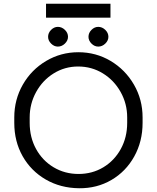

<svg xmlns="http://www.w3.org/2000/svg" viewBox="-20 -980 835 1022"><path d="M56 -326V-355Q56 -450 101.5 -529.5Q147 -609 225.5 -655.5Q304 -702 397 -702Q491 -702 569 -655.5Q647 -609 693 -529.5Q739 -450 739 -355V-326Q739 -227 694.5 -147Q650 -67 573 -22Q496 23 401 22Q302 21 223.5 -24.5Q145 -70 100.5 -148.5Q56 -227 56 -326ZM657 -326V-355Q657 -428 622 -490.5Q587 -553 527.5 -589.5Q468 -626 396 -626Q325 -626 266 -589.5Q207 -553 172.5 -490.5Q138 -428 138 -355V-326Q138 -249 172 -187Q206 -125 265.5 -89.5Q325 -54 398 -54Q471 -54 530 -89.5Q589 -125 623 -187Q657 -249 657 -326ZM236 -784Q236 -805 252 -821Q268 -837 288 -837Q309 -837 325.5 -821Q342 -805 342 -784Q342 -764 325.5 -748Q309 -732 288 -732Q268 -732 252 -748Q236 -764 236 -784ZM451 -784Q451 -805 467 -821Q483 -837 503 -837Q524 -837 540.5 -821Q557 -805 557 -784Q557 -764 540.5 -748Q524 -732 503 -732Q483 -732 467 -748Q451 -764 451 -784ZM225 -960H568V-886H225Z"/></svg>

Font: Bellota
Style: Bold
Weight: 700
Designer: Kemie Guaida
Foundry: Kemie Guaida
Version: Version 4.001